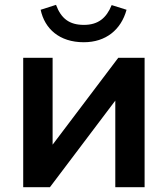

<svg xmlns="http://www.w3.org/2000/svg" viewBox="-20 -780 700 800"><path d="M188 0 460.4 -360.8V0H582.5V-539.1H472.7L199.2 -177.2V-539.1H76.7V0ZM329.1 -604C420.9 -604 484.4 -655.8 507.3 -739.3L445.3 -758.8C423.3 -705.1 389.6 -676.3 329.6 -676.3C269.5 -676.3 234.9 -702.1 213.4 -759.8L149.4 -739.3C166 -660.6 227.1 -604 329.1 -604Z"/></svg>

Font: Winston SemiBold
Style: Regular
Weight: 600
Designer: Vernon Adams, Kim Jin-seong, David Berlow, Cristiano Sobral
Foundry: The Winston Project Authors
Version: Version 3.004